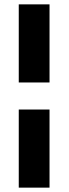

<svg xmlns="http://www.w3.org/2000/svg" viewBox="-20 -780 314 880"><path d="M66 -402H207V-760H66ZM66 80H207V-278H66Z"/></svg>

Font: Arthouse Owned
Style: Bold
Weight: 700
Designer: Jeremy Tribby
Foundry: Tribby Type
Version: Version 1.000;PS 001.000;hotconv 1.0.88;makeotf.lib2.5.64775